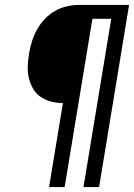

<svg xmlns="http://www.w3.org/2000/svg" viewBox="-20 -755 541 775"><path d="M178 0 234 -339Q210 -339 186.5 -345Q163 -351 144 -364Q125 -377 113.5 -397Q102 -417 96.5 -440Q91 -463 92 -488Q93 -513 97 -537Q101 -562 108.5 -586.5Q116 -611 128.5 -634Q141 -657 159.5 -677Q178 -697 201.5 -710.5Q225 -724 250 -729.5Q275 -735 299 -735H501L380 0H317L429 -679H353L241 0Z"/></svg>

Font: Iosevka Fixed
Style: Italic
Weight: 400
Italic angle: -9°
Monospace: yes
Designer: Belleve Invis
Foundry: Belleve Invis
Version: Version 33.2.4